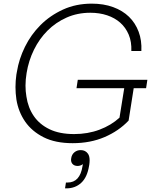

<svg xmlns="http://www.w3.org/2000/svg" viewBox="-20 -769 871 1054"><path d="M714 -285 686 -107Q632 -50 554 -16.5Q476 17 379 17Q284 17 219.5 -15.5Q155 -48 118 -101.5Q81 -155 70 -223Q65 -257 65 -291Q65 -325 70 -360L73 -376Q84 -445 117 -512Q150 -579 202.5 -631.5Q255 -684 326 -716.5Q397 -749 484 -749Q549 -749 601 -730Q653 -711 688 -677Q723 -643 741 -595Q759 -547 756 -489H701Q703 -540 686.5 -579Q670 -618 640 -644.5Q610 -671 568 -685Q526 -699 476 -699Q405 -699 345.5 -672.5Q286 -646 241 -601Q196 -556 166.5 -496Q137 -436 126 -368Q120 -332 120 -299Q120 -268 125 -239Q134 -178 165.5 -132Q197 -86 252 -59.5Q307 -33 387 -33Q462 -33 526 -57Q590 -81 636 -123L662 -285H400L407 -331H789L782 -285ZM337 265 342 233H351Q419 233 433 143L435 132Q422 142 406 142Q388 142 378 131Q370 122 370 108Q370 104 371 99Q374 79 388.5 67Q403 55 423 55Q449 55 463 75Q472 88 472 111Q472 122 470 136L469 141Q459 204 426 234.5Q393 265 345 265Z"/></svg>

Font: Sora ExtraLight
Style: Italic
Weight: 200
Designer: Jonathan Barnbrook, Juli√°n Moncada
Version: Version 1.000